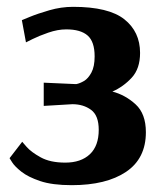

<svg xmlns="http://www.w3.org/2000/svg" viewBox="-20 -531 477 562"><path d="M190 11Q133 11 97.5 -1Q62 -13 42.5 -28.5Q23 -44 15.5 -56Q8 -68 8 -68L45 -116Q45 -116 58 -101Q71 -86 99 -70.5Q127 -55 171 -55Q217 -55 243 -79.5Q269 -104 269 -151Q269 -193 246.5 -209.5Q224 -226 192 -226L108 -221V-289L198 -285H204Q214 -287 226 -294Q238 -301 247.5 -318.5Q257 -336 257 -366Q257 -409 236.5 -427Q216 -445 174 -445Q149 -445 121.5 -435.5Q94 -426 75 -416.5Q56 -407 56 -407L44 -472Q44 -472 67 -481.5Q90 -491 124.5 -501Q159 -511 194 -511Q298 -511 344 -474.5Q390 -438 390 -376Q390 -330 365.5 -303.5Q341 -277 309 -263Q347 -253 377 -225.5Q407 -198 407 -144Q407 -67 349 -28Q291 11 190 11Z"/></svg>

Font: Arsenal SC
Style: Bold
Weight: 700
Designer: Andrij Shevchenko
Foundry: Stairsfor
Version: Version 2.001; ttfautohint (v1.8.4.7-5d5b)